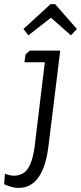

<svg xmlns="http://www.w3.org/2000/svg" viewBox="-99 -691 394 934"><path d="M169 -671 275 -550 246 -519 149 -605 39 -519 15 -550 147 -671ZM25 -426 46 -445H194L137 18Q113 218 -3 223Q-23 224 -42.5 218.5Q-62 213 -79 205L-75 154Q-25 175 15.5 150.5Q56 126 70 18L119 -388H20Z"/></svg>

Font: Zilla Slab Regular
Style: Italic
Weight: 400
Italic angle: -6°
Designer: Typotheque.com
Foundry: Typotheque type foundry
Version: Version 1.1; 2017; ttfautohint (v1.6)